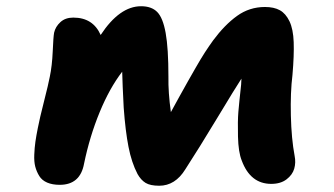

<svg xmlns="http://www.w3.org/2000/svg" viewBox="-20 -615 1060 610"><path d="M169.9 -27.8Q146.5 -27.8 129.9 -34.9Q113.3 -42 104.7 -55.9Q96.2 -69.8 92 -85.7Q87.9 -101.6 88.9 -123.8Q89.8 -146 92.5 -164.8Q95.2 -183.6 100.1 -208Q106 -238.8 119.9 -293.2Q133.8 -347.7 138.2 -371.1Q145.5 -405.8 147.5 -451.7Q149.4 -497.6 151.9 -511.2Q156.2 -530.3 171.9 -544.7Q187.5 -559.1 212.9 -559.1Q275.4 -559.1 299.8 -503.9Q359.9 -595.2 428.2 -595.2Q461.4 -595.2 479.5 -576.9Q497.6 -558.6 506.3 -510.3Q515.1 -461.9 515.1 -371.1Q514.2 -321.3 522.9 -258.8Q525.4 -263.7 547.4 -303.5Q569.3 -343.3 576.9 -356.4Q584.5 -369.6 601.3 -399.2Q618.2 -428.7 631.3 -449Q644.5 -469.2 657.2 -486.8Q693.8 -536.1 733.2 -564.5Q772.5 -592.8 821.8 -592.8Q850.6 -592.8 869.1 -582.5Q887.7 -572.3 899.7 -547.4Q911.6 -522.5 913.1 -481Q914.6 -439.5 909.2 -377Q902.3 -321.3 904.1 -247.8Q905.8 -174.3 916 -120.1Q920.4 -98.6 914.8 -79.1Q909.2 -59.6 890.4 -45.2Q871.6 -30.8 841.8 -30.8Q775.4 -30.8 748 -105Q737.3 -131.3 736.1 -181.2Q734.9 -231 737.3 -259.5Q739.7 -288.1 746.1 -346.2Q746.1 -349.6 746.6 -356Q747.1 -362.3 747.1 -365.2Q728.5 -336.9 669.9 -239.7Q611.3 -142.6 568.8 -77.1Q536.6 -24.9 485.8 -24.9Q457.5 -24.9 442.6 -33.9Q427.7 -43 417 -62Q397.9 -98.6 388.2 -148.7Q378.4 -198.7 373 -272.9Q369.1 -348.1 368.2 -387.2Q328.1 -335 296.6 -258.5Q265.1 -182.1 247.1 -95.2Q234.9 -27.8 169.9 -27.8Z"/></svg>

Font: Shantell Sans Irregular Bouncy
Style: Bold Italic
Weight: 700
Italic angle: -11.31°
Designer: Stephen Nixon, Anya Danilova, Shantell Martin
Foundry: Arrow Type
Version: Version 1.006;[9816181b4]